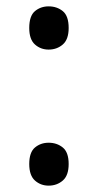

<svg xmlns="http://www.w3.org/2000/svg" viewBox="-20 -570 308 604"><path d="M72 -482Q72 -520 90 -535Q108 -550 133 -550Q159 -550 177.5 -535Q196 -520 196 -482Q196 -446 177.5 -430Q159 -414 133 -414Q108 -414 90 -430Q72 -446 72 -482ZM72 -54Q72 -91 90 -106Q108 -121 133 -121Q159 -121 177.5 -106Q196 -91 196 -54Q196 -18 177.5 -2Q159 14 133 14Q108 14 90 -2Q72 -18 72 -54Z"/></svg>

Font: Noto Sans Lydian
Style: Regular
Weight: 400
Designer: Monotype Design Team
Foundry: Monotype Imaging Inc.
Version: Version 2.002; ttfautohint (v1.8.4.7-5d5b)